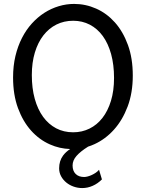

<svg xmlns="http://www.w3.org/2000/svg" viewBox="-20 -745 753 975"><path d="M426.8 0Q388.7 23.9 368.7 46.6Q348.6 69.3 348.6 95.2Q348.6 123 364.3 138.4Q379.9 153.8 407.2 153.8Q415 153.8 425.3 151.1Q435.5 148.4 446 143.6Q456.5 138.7 466.3 132.1Q476.1 125.5 482.9 117.2L497.6 166Q476.1 187.5 450.4 198.7Q424.8 210 397.5 210Q375 210 354 202.6Q333 195.3 316.7 181.9Q300.3 168.5 290.3 150.1Q280.3 131.8 280.3 109.9Q280.3 71.8 300.3 44.9Q314 26.4 336.4 11.7Q282.7 10.3 233.4 -11.7Q179.2 -35.6 137.7 -82Q96.2 -128.4 71.3 -196Q46.4 -263.7 46.4 -351.6Q46.4 -410.2 58.3 -460.4Q70.3 -510.7 91.6 -552.2Q112.8 -593.8 142.1 -626Q171.4 -658.2 205.8 -680.2Q240.2 -702.1 278.6 -713.6Q316.9 -725.1 356.4 -725.1Q414.6 -725.1 468.5 -701.2Q522.5 -677.2 563.7 -630.9Q605 -584.5 629.6 -516.8Q654.3 -449.2 654.3 -361.3Q654.3 -273.4 628.2 -204.1Q602.1 -134.8 558.8 -86.7Q515.6 -38.6 460.4 -13.2Q443.4 -5.4 426.3 0ZM559.1 -349.1Q559.1 -416.5 544.2 -470.5Q529.3 -524.4 502 -562Q474.6 -599.6 436.3 -619.6Q397.9 -639.6 351.6 -639.6Q305.2 -639.6 266.6 -620.4Q228 -601.1 200.2 -565.2Q172.4 -529.3 157 -478.3Q141.6 -427.2 141.6 -363.8Q141.6 -296.9 156.5 -243.2Q171.4 -189.5 199 -151.6Q226.6 -113.8 265.1 -93.5Q303.7 -73.2 351.6 -73.2Q396.5 -73.2 434.6 -92Q472.7 -110.8 500.2 -146.2Q527.8 -181.6 543.5 -232.9Q559.1 -284.2 559.1 -349.1Z"/></svg>

Font: Andika Eur
Style: Regular
Weight: 400
Designer: Victor Gaultney, Annie Olsen, Julie Remington, Don Collingsworth, Eric Hays, Becca Hirsbrunner
Foundry: SIL International
Version: Version 5.000